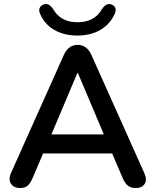

<svg xmlns="http://www.w3.org/2000/svg" viewBox="-20 -939 782 967"><path d="M370 -760Q303 -760 254 -788Q205 -816 182 -869Q174 -887 180 -899.5Q186 -912 201 -917Q226 -925 247 -894Q266 -861 296 -844Q326 -827 370 -827Q457 -827 494 -894Q515 -925 540 -917Q555 -912 560.5 -900Q566 -888 558 -869Q534 -817 485.5 -788.5Q437 -760 370 -760ZM82 8Q49 8 35 -14Q21 -36 36 -69L301 -661Q324 -713 371 -713Q418 -713 441 -661L706 -69Q722 -35 709 -13.5Q696 8 664 8Q638 8 623 -5Q608 -18 597 -44L545 -166H197L145 -44Q133 -16 119.5 -4Q106 8 82 8ZM370 -572 239 -262H503L372 -572Z"/></svg>

Font: Chiron GoRound TC M
Style: Regular
Weight: 500
Designer: Ryoko NISHIZUKA 西塚涼子 (kana, bopomofo & ideographs); Paul D. Hunt (Latin, Greek & Cyrillic); Sandoll Communications 산돌커뮤니
Foundry: Adobe
Version: Version 1.000;hotconv 1.1.1;makeotfexe 2.6.0